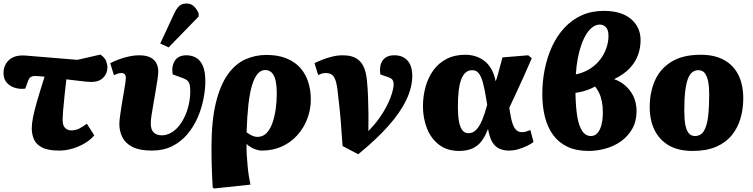

<svg xmlns="http://www.w3.org/2000/svg" viewBox="-30 -844 4291 1094"><path d="M308 14Q244 14 210 -3.5Q176 -21 163.5 -50Q151 -79 151 -113Q151 -139 158 -175Q165 -211 181 -266.5Q197 -322 224 -407Q207 -409 192.5 -410Q178 -411 168 -411Q155 -411 145 -405Q135 -399 127 -375L114 -339Q84 -335 55.5 -343.5Q27 -352 8.5 -373Q-10 -394 -10 -427Q-10 -474 23 -503.5Q56 -533 121 -527L411 -503L542 -533Q567 -516 574.5 -496.5Q582 -477 582 -460Q582 -425 558 -401Q534 -377 490 -377Q479 -377 458.5 -379Q438 -381 410 -384.5Q382 -388 348 -392Q346 -375 344.5 -359Q343 -343 341 -328Q339 -313 337.5 -298Q336 -283 335 -269Q334 -255 332.5 -243Q331 -231 330 -219Q329 -207 328.5 -196.5Q328 -186 327.5 -177Q327 -168 327 -160Q327 -130 340.5 -115.5Q354 -101 377 -101Q401 -101 421.5 -111.5Q442 -122 465 -139L507 -73Q487 -48 453.5 -28Q420 -8 382 3Q344 14 308 14Z M835 14Q766 14 725.5 -6.5Q685 -27 667.5 -61.5Q650 -96 650 -138Q650 -154 654 -182.5Q658 -211 663 -244Q668 -277 674 -309Q680 -341 683.5 -366.5Q687 -392 687 -402Q687 -415 680 -421.5Q673 -428 661 -428Q653 -428 641.5 -424.5Q630 -421 619 -416L598 -484Q619 -495 647 -505.5Q675 -516 705.5 -522.5Q736 -529 761 -529Q805 -529 829 -515.5Q853 -502 862.5 -481Q872 -460 872 -437Q872 -422 867.5 -392.5Q863 -363 857 -327Q851 -291 844.5 -254.5Q838 -218 833.5 -188Q829 -158 829 -141Q829 -105 846 -89Q863 -73 892 -73Q917 -73 941 -85.5Q965 -98 985 -121Q1005 -144 1020.5 -175.5Q1036 -207 1045 -245.5Q1054 -284 1054 -327Q1054 -354 1048.5 -368.5Q1043 -383 1030 -390.5Q1017 -398 993 -406L954 -420Q946 -466 966 -497.5Q986 -529 1032 -529Q1063 -529 1087.5 -515Q1112 -501 1126 -468.5Q1140 -436 1140 -381Q1140 -333 1129 -278.5Q1118 -224 1095.5 -172.5Q1073 -121 1037 -78.5Q1001 -36 951 -11Q901 14 835 14ZM931 -574 883 -596 962 -766Q976 -796 991.5 -810Q1007 -824 1033 -824Q1058 -824 1075 -808Q1092 -792 1102 -767V-750Z M1190 230 1182 225Q1180 194 1179 168Q1178 142 1177 116Q1176 90 1175.5 62Q1175 34 1175 -2Q1175 -156 1200 -258Q1225 -360 1268 -420Q1311 -480 1367.5 -505.5Q1424 -531 1488 -531Q1556 -531 1604.5 -510.5Q1653 -490 1683 -455Q1713 -420 1727 -374Q1741 -328 1741 -278Q1741 -220 1721 -167.5Q1701 -115 1664.5 -74Q1628 -33 1576.5 -9.5Q1525 14 1461 14Q1443 14 1419 4.5Q1395 -5 1376 -23H1375Q1374 6 1376 38.5Q1378 71 1381 103Q1384 135 1388.5 162.5Q1393 190 1397 208ZM1437 -64Q1468 -64 1489 -86Q1510 -108 1522.5 -144Q1535 -180 1541 -223Q1547 -266 1547 -308Q1547 -355 1540 -385.5Q1533 -416 1518 -430.5Q1503 -445 1481 -445Q1457 -445 1438.5 -424Q1420 -403 1406.5 -359.5Q1393 -316 1385.5 -249Q1378 -182 1375 -90Q1391 -78 1406.5 -71Q1422 -64 1437 -64Z M2011 35 1922 -12Q1918 -63 1915.5 -99.5Q1913 -136 1910.5 -168Q1908 -200 1904 -234.5Q1900 -269 1895 -314Q1890 -363 1881.5 -387Q1873 -411 1859.5 -419.5Q1846 -428 1825 -428Q1817 -428 1807 -425.5Q1797 -423 1783 -416L1762 -484Q1780 -493 1806 -503.5Q1832 -514 1862.5 -521.5Q1893 -529 1924 -529Q1951 -529 1974 -522.5Q1997 -516 2015.5 -500Q2034 -484 2045.5 -455.5Q2057 -427 2061 -383Q2065 -344 2067 -293.5Q2069 -243 2069.5 -191.5Q2070 -140 2069 -97Q2104 -133 2128.5 -167Q2153 -201 2169.5 -232Q2186 -263 2195.5 -289Q2205 -315 2209 -334Q2213 -353 2213 -363Q2213 -380 2206 -389.5Q2199 -399 2177 -406L2137 -420Q2130 -472 2151 -500.5Q2172 -529 2217 -529Q2265 -529 2292 -499Q2319 -469 2319 -411Q2319 -346 2285 -274.5Q2251 -203 2182.5 -126Q2114 -49 2011 35Z M2586 16Q2518 16 2472 -19Q2426 -54 2403 -112Q2380 -170 2380 -238Q2380 -296 2394.5 -348.5Q2409 -401 2438.5 -442.5Q2468 -484 2514 -508Q2560 -532 2622 -532Q2649 -532 2675.5 -524.5Q2702 -517 2725.5 -500.5Q2749 -484 2767 -455Q2785 -426 2794 -382H2795Q2802 -401 2807.5 -422Q2813 -443 2819.5 -466.5Q2826 -490 2833 -517L2980 -529L3000 -512Q2978 -460 2955.5 -411Q2933 -362 2912.5 -317Q2892 -272 2872 -230L2875 -210Q2882 -164 2891 -138.5Q2900 -113 2913 -102Q2926 -91 2943 -91Q2955 -91 2966 -94Q2977 -97 2992 -103L3010 -35Q2996 -24 2973.5 -13Q2951 -2 2924.5 6Q2898 14 2869 14Q2842 14 2817.5 4Q2793 -6 2776.5 -32Q2760 -58 2751 -108H2750Q2735 -68 2714 -40Q2693 -12 2661.5 2Q2630 16 2586 16ZM2639 -85Q2665 -85 2684 -105Q2703 -125 2718 -161.5Q2733 -198 2746 -247L2742 -271Q2732 -336 2721.5 -373.5Q2711 -411 2697 -427.5Q2683 -444 2661 -444Q2639 -444 2623.5 -431Q2608 -418 2598 -391.5Q2588 -365 2583.5 -326Q2579 -287 2579 -235Q2579 -186 2585 -153Q2591 -120 2604 -102.5Q2617 -85 2639 -85Z M3325 16Q3254 16 3204 -7.5Q3154 -31 3122 -74.5Q3090 -118 3075 -177.5Q3060 -237 3060 -308Q3060 -381 3074 -450Q3088 -519 3115.5 -579Q3143 -639 3185.5 -685Q3228 -731 3284 -756.5Q3340 -782 3411 -782Q3511 -782 3565.5 -735.5Q3620 -689 3620 -615Q3620 -571 3605 -530Q3590 -489 3557.5 -454.5Q3525 -420 3469 -393Q3525 -374 3561 -325.5Q3597 -277 3597 -211Q3597 -153 3572.5 -110Q3548 -67 3508.5 -39Q3469 -11 3420.5 2.5Q3372 16 3325 16ZM3337 -69Q3360 -69 3375 -86.5Q3390 -104 3397.5 -134.5Q3405 -165 3405 -205Q3405 -237 3399.5 -265Q3394 -293 3383.5 -315Q3373 -337 3360 -351Q3345 -342 3325.5 -334.5Q3306 -327 3286 -322Q3266 -317 3249 -315Q3250 -240 3258.5 -184.5Q3267 -129 3286.5 -99Q3306 -69 3337 -69ZM3251 -420Q3297 -430 3331.5 -452Q3366 -474 3389.5 -504.5Q3413 -535 3425 -570Q3437 -605 3437 -639Q3437 -674 3422.5 -689Q3408 -704 3388 -704Q3366 -704 3346.5 -689.5Q3327 -675 3311 -649.5Q3295 -624 3282.5 -588.5Q3270 -553 3262 -510.5Q3254 -468 3251 -420Z M3917 16Q3835 16 3781 -15.5Q3727 -47 3699.5 -103Q3672 -159 3672 -234Q3672 -317 3701.5 -384.5Q3731 -452 3795.5 -492Q3860 -532 3963 -532Q4042 -532 4096 -502Q4150 -472 4177.5 -416.5Q4205 -361 4205 -283Q4205 -224 4189.5 -170Q4174 -116 4140 -74Q4106 -32 4051 -8Q3996 16 3917 16ZM3930 -69Q3964 -69 3981.5 -99Q3999 -129 4005 -182.5Q4011 -236 4011 -306Q4011 -349 4005 -379.5Q3999 -410 3986 -427Q3973 -444 3949 -444Q3931 -444 3916 -433.5Q3901 -423 3890.5 -397Q3880 -371 3874.5 -326Q3869 -281 3869 -214Q3869 -168 3874.5 -135.5Q3880 -103 3893.5 -86Q3907 -69 3930 -69Z"/></svg>

Font: Literata ExtraBold
Style: Italic
Weight: 800
Italic angle: -2°
Designer: Latin by Veronika Burian and Jose Scaglione. Greek by Irene Vlachou. Cyrillic by Vera Evstafieva
Foundry: TypeTogether
Version: Version 3.002